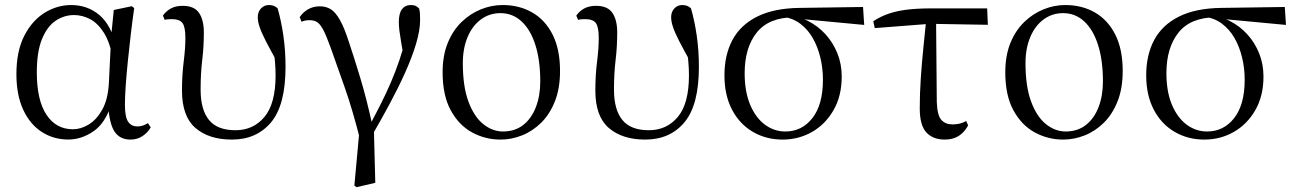

<svg xmlns="http://www.w3.org/2000/svg" viewBox="-20 -551 5252 778"><path d="M256.8 14.4Q196.7 14.4 148.8 -16.7Q100.9 -47.8 73.7 -107.2Q46.5 -166.5 46.5 -250.6Q46.5 -344.2 78.6 -406.4Q110.6 -468.5 161.3 -499.6Q212.1 -530.6 268.2 -530.6Q335.2 -530.6 383.5 -489.4Q431.8 -448.1 451.7 -358.5H459.3L437.5 -312.6Q425.5 -379.3 401.1 -418.1Q376.6 -456.9 345.2 -473.4Q313.8 -490 279.7 -490Q239.8 -490 205.5 -467Q171.2 -444 150.2 -392.9Q129.2 -341.7 129.2 -257.8Q129.2 -144.9 168.3 -86Q207.4 -27.2 275.4 -27.2Q307.3 -27.2 339 -46.2Q370.8 -65.2 394.1 -106.4Q417.3 -147.6 421.1 -212.9L430.4 -403.1L441 -510.5L513.8 -525.8L523.8 -518.4Q516.4 -466.9 509.8 -410.4Q503.2 -353.9 497.7 -299.8Q492.2 -245.7 489.2 -200.8Q486.2 -155.9 486.2 -126.6Q486.2 -76.9 499.2 -57.8Q512.2 -38.7 536.6 -38.7Q550.4 -38.7 560.2 -42.6Q570 -46.5 579.5 -52L590.8 -34.9Q578.5 -13.4 557.2 0.6Q535.9 14.6 508.4 14.6Q466 14.6 444.4 -17.4Q422.8 -49.4 418.1 -127.8L430.9 -128.2Q406.3 -50.9 357.8 -18.3Q309.4 14.4 256.8 14.4Z M919.7 14.6Q826.7 14.6 772 -32.4Q717.4 -79.5 717.4 -184.1Q717.4 -246.2 724.3 -300.9Q731.2 -355.5 731.2 -397.8Q731.2 -441.2 719.6 -457.3Q708 -473.4 676.6 -473.4Q668.8 -473.4 661.2 -472.9Q653.6 -472.4 647.6 -470.4L640.1 -487.6Q653.2 -506.6 673 -517Q692.8 -527.4 720.2 -527.4Q766.9 -527.4 786.4 -498.9Q806 -470.5 806 -419.5Q806 -361.4 799.4 -307.2Q792.9 -252.9 792.9 -187.9Q792.9 -106.5 826.8 -64.9Q860.8 -23.3 934.2 -23.3Q1006.4 -23.3 1051.5 -77.1Q1096.7 -130.8 1096.7 -245.9Q1096.7 -274.7 1093.9 -304.8Q1091.1 -334.9 1085.9 -369.8L1102.1 -367.5L1106.3 -293.8Q1075.2 -349.2 1057.2 -384.4Q1039.2 -419.7 1031.8 -442.1Q1024.5 -464.5 1024.5 -481.2Q1024.5 -503 1037.5 -516.8Q1050.6 -530.6 1069.6 -530.6Q1081.2 -530.6 1090.1 -527Q1098.9 -523.4 1105 -516.9Q1119.4 -467.3 1128.2 -407Q1137 -346.7 1137 -280.1Q1137 -125.4 1078.4 -55.4Q1019.8 14.6 919.7 14.6Z M1415.9 201.2 1439.4 -54.5 1440.5 19.9Q1409.7 -102.8 1377.4 -195.1Q1345.1 -287.4 1320.3 -356.6Q1302.7 -405.3 1290.2 -429.3Q1277.7 -453.2 1265.4 -461.2Q1253.1 -469.2 1233.8 -469.2Q1215.9 -469.2 1201.8 -462.8L1194.4 -481.9Q1208.8 -502.6 1229.5 -514Q1250.1 -525.4 1275.9 -525.4Q1300.2 -525.4 1319.3 -514.3Q1338.3 -503.2 1356.9 -471Q1375.4 -438.9 1395.1 -376.7Q1415.1 -317.3 1440.1 -234.6Q1465.1 -151.9 1488.4 -45.7L1494.6 -44.3L1500.7 189.8L1424.9 207.4ZM1488.2 -3.5 1470.9 -28.9Q1499.5 -83.1 1522.6 -128.9Q1545.7 -174.7 1564.2 -218Q1582.8 -261.2 1598.6 -307.8Q1614.3 -354.4 1628.1 -409.4L1619.5 -298.4Q1610.6 -349.9 1605.6 -379.4Q1600.6 -409 1598.3 -427.5Q1596.1 -446.1 1596.1 -461.8Q1596.1 -496.9 1608.9 -513.8Q1621.7 -530.6 1643.9 -530.6Q1656.8 -530.6 1664.3 -527Q1671.8 -523.4 1678.4 -516.5Q1681.1 -505 1681.7 -494.2Q1682.3 -483.3 1682.3 -469.6Q1682.3 -427.9 1665.7 -372.9Q1649.2 -317.8 1621.1 -255.6Q1593 -193.4 1558.3 -128.8Q1523.5 -64.3 1488.2 -3.5Z M2008.1 14.6Q1946.7 14.6 1893.2 -14.3Q1839.7 -43.3 1806.6 -103.8Q1773.5 -164.4 1773.5 -258Q1773.5 -325.8 1794.2 -376.7Q1814.9 -427.5 1850.1 -461.6Q1885.4 -495.8 1928.7 -513.2Q1971.9 -530.6 2016.5 -530.6Q2084.5 -530.6 2136.9 -500.3Q2189.4 -470 2219.4 -410.5Q2249.3 -351.1 2249.3 -263.4Q2249.3 -193 2228.6 -140.7Q2207.9 -88.3 2173.1 -53.9Q2138.2 -19.4 2095.3 -2.4Q2052.5 14.6 2008.1 14.6ZM2018 -18.2Q2067 -18.2 2100.6 -44.9Q2134.2 -71.6 2151.7 -117.6Q2169.2 -163.6 2169.2 -220.9Q2169.2 -306 2149.6 -368.1Q2130.1 -430.2 2093.7 -464Q2057.4 -497.8 2007.8 -497.8Q1963.4 -497.8 1928.7 -472.2Q1894 -446.7 1874.7 -400.7Q1855.4 -354.8 1855.4 -294.9Q1855.4 -200.6 1878.3 -139Q1901.3 -77.4 1938.6 -47.8Q1975.9 -18.2 2018 -18.2Z M2594.7 14.6Q2501.7 14.6 2447 -32.4Q2392.4 -79.5 2392.4 -184.1Q2392.4 -246.2 2399.3 -300.9Q2406.2 -355.5 2406.2 -397.8Q2406.2 -441.2 2394.6 -457.3Q2383 -473.4 2351.6 -473.4Q2343.8 -473.4 2336.2 -472.9Q2328.6 -472.4 2322.6 -470.4L2315.1 -487.6Q2328.2 -506.6 2348 -517Q2367.8 -527.4 2395.2 -527.4Q2441.9 -527.4 2461.4 -498.9Q2481 -470.5 2481 -419.5Q2481 -361.4 2474.4 -307.2Q2467.9 -252.9 2467.9 -187.9Q2467.9 -106.5 2501.8 -64.9Q2535.8 -23.3 2609.2 -23.3Q2681.4 -23.3 2726.5 -77.1Q2771.7 -130.8 2771.7 -245.9Q2771.7 -274.7 2768.9 -304.8Q2766.1 -334.9 2760.9 -369.8L2777.1 -367.5L2781.3 -293.8Q2750.2 -349.2 2732.2 -384.4Q2714.2 -419.7 2706.8 -442.1Q2699.5 -464.5 2699.5 -481.2Q2699.5 -503 2712.5 -516.8Q2725.6 -530.6 2744.6 -530.6Q2756.2 -530.6 2765.1 -527Q2773.9 -523.4 2780 -516.9Q2794.4 -467.3 2803.2 -407Q2812 -346.7 2812 -280.1Q2812 -125.4 2753.4 -55.4Q2694.8 14.6 2594.7 14.6Z M3151 14.6Q3084.2 14.6 3030.5 -16.8Q2976.8 -48.2 2946.1 -106.9Q2915.5 -165.5 2915.5 -245.6Q2915.5 -328.5 2948 -389.2Q2980.6 -450 3048.2 -483.8Q3115.9 -517.6 3219.8 -519L3477.1 -522.7L3481.8 -450L3215.1 -475.1L3198.2 -481Q3095.5 -480.5 3046.4 -419.1Q2997.4 -357.7 2997.4 -254.5Q2997.4 -179.9 3019.6 -126.9Q3041.9 -73.9 3079.2 -46.1Q3116.6 -18.2 3162.4 -18.2Q3229.4 -18.2 3272 -72.6Q3314.6 -127 3314.6 -227.7Q3314.6 -274.5 3304 -318.2Q3293.4 -361.8 3273.1 -397.3Q3252.7 -432.7 3222 -455.4Q3191.4 -478.1 3150.6 -483L3164 -492Q3211.9 -487.6 3253.2 -466.6Q3294.5 -445.6 3325.2 -411.9Q3355.9 -378.2 3373.3 -334.6Q3390.7 -291.1 3390.7 -240.9Q3390.7 -162.3 3357.7 -104.9Q3324.8 -47.5 3270.5 -16.4Q3216.2 14.6 3151 14.6Z M3524.7 -437.1 3518.5 -465Q3548.8 -484.8 3582 -495.9Q3615.2 -507.1 3656.9 -512.1Q3698.6 -517 3754.4 -517H3980L3982.9 -450.5L3748.4 -454.5ZM3808.2 14.6Q3760.7 14.6 3733.8 -14.3Q3706.9 -43.2 3706.9 -112.1Q3706.9 -170.4 3711 -232.2Q3715.1 -293.9 3721.4 -355.7Q3727.8 -417.4 3733.5 -474.9H3773L3776 -136.8Q3778 -83.2 3794.5 -65Q3810.9 -46.9 3839.5 -46.9Q3856.3 -46.9 3869.7 -50.3Q3883.1 -53.7 3895.3 -60.7L3902.9 -42.7Q3888 -15 3864.8 -0.2Q3841.6 14.6 3808.2 14.6Z M4288.1 14.6Q4226.7 14.6 4173.2 -14.3Q4119.7 -43.3 4086.6 -103.8Q4053.5 -164.4 4053.5 -258Q4053.5 -325.8 4074.2 -376.7Q4094.9 -427.5 4130.1 -461.6Q4165.4 -495.8 4208.7 -513.2Q4251.9 -530.6 4296.5 -530.6Q4364.5 -530.6 4416.9 -500.3Q4469.4 -470 4499.4 -410.5Q4529.3 -351.1 4529.3 -263.4Q4529.3 -193 4508.6 -140.7Q4487.9 -88.3 4453.1 -53.9Q4418.2 -19.4 4375.3 -2.4Q4332.5 14.6 4288.1 14.6ZM4298 -18.2Q4347 -18.2 4380.6 -44.9Q4414.2 -71.6 4431.7 -117.6Q4449.2 -163.6 4449.2 -220.9Q4449.2 -306 4429.6 -368.1Q4410.1 -430.2 4373.7 -464Q4337.4 -497.8 4287.8 -497.8Q4243.4 -497.8 4208.7 -472.2Q4174 -446.7 4154.7 -400.7Q4135.4 -354.8 4135.4 -294.9Q4135.4 -200.6 4158.3 -139Q4181.3 -77.4 4218.6 -47.8Q4255.9 -18.2 4298 -18.2Z M4860 14.6Q4793.2 14.6 4739.5 -16.8Q4685.8 -48.2 4655.1 -106.9Q4624.5 -165.5 4624.5 -245.6Q4624.5 -328.5 4657 -389.2Q4689.6 -450 4757.2 -483.8Q4824.9 -517.6 4928.8 -519L5186.1 -522.7L5190.8 -450L4924.1 -475.1L4907.2 -481Q4804.5 -480.5 4755.4 -419.1Q4706.4 -357.7 4706.4 -254.5Q4706.4 -179.9 4728.6 -126.9Q4750.9 -73.9 4788.2 -46.1Q4825.6 -18.2 4871.4 -18.2Q4938.4 -18.2 4981 -72.6Q5023.6 -127 5023.6 -227.7Q5023.6 -274.5 5013 -318.2Q5002.4 -361.8 4982.1 -397.3Q4961.7 -432.7 4931 -455.4Q4900.4 -478.1 4859.6 -483L4873 -492Q4920.9 -487.6 4962.2 -466.6Q5003.5 -445.6 5034.2 -411.9Q5064.9 -378.2 5082.3 -334.6Q5099.7 -291.1 5099.7 -240.9Q5099.7 -162.3 5066.7 -104.9Q5033.8 -47.5 4979.5 -16.4Q4925.2 14.6 4860 14.6Z"/></svg>

Font: Noto Serif TC
Style: Regular
Weight: 200
Designer: Ryoko NISHIZUKA 西塚涼子 (kana & ideographs); Frank Grießhammer (Latin, Greek & Cyrillic); Wenlong ZHANG 张文龙 (bopomofo); San
Foundry: Adobe
Version: Version 2.001;hotconv 1.1.0;makeotfexe 2.6.0